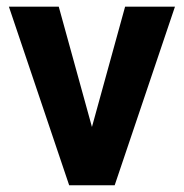

<svg xmlns="http://www.w3.org/2000/svg" viewBox="-20 -548 545 568"><path d="M252 -172.4 350.1 -528.3H497.6L319.3 0H184.6L6.3 -528.3H153.8Z"/></svg>

Font: RobotoDraft
Style: Bold
Weight: 700
Version: Version 2.001150; 2014